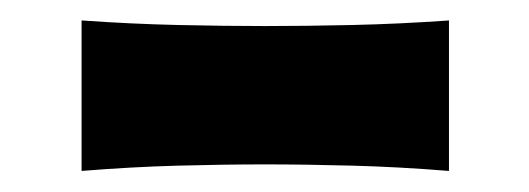

<svg xmlns="http://www.w3.org/2000/svg" viewBox="-20 -424 510 185"><path d="M58.6 -259.3V-404.3Q106.9 -400.9 151.6 -399.9Q196.3 -398.9 235.4 -398.9Q274.4 -398.9 319.3 -399.9Q364.3 -400.9 412.6 -404.3V-259.3Q364.3 -263.2 319.3 -264.4Q274.4 -265.6 235.4 -265.6Q196.3 -265.6 151.6 -264.4Q106.9 -263.2 58.6 -259.3Z"/></svg>

Font: Pinar DS1 Bold
Style: Regular
Weight: 700
Designer: Amin Abedi
Version: Version 3.000